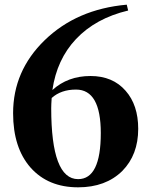

<svg xmlns="http://www.w3.org/2000/svg" viewBox="-20 -784 648 821"><path d="M411 -215Q411 -401 305 -401Q241 -401 201 -365Q199 -337 199 -322Q199 -18 314 -18Q411 -18 411 -215ZM528 -739Q389 -706 305 -617Q223 -530 204 -399Q270 -459 367 -459Q462 -459 517 -396Q571 -335 571 -233Q571 -122 503 -53Q432 17 314 17Q186 17 111 -67Q36 -152 36 -300Q36 -481 171 -612Q308 -745 522 -764Z"/></svg>

Font: Source Han Serif SC Heavy
Style: Regular
Weight: 900
Designer: Ryoko NISHIZUKA  (kana & ideographs); Frank Grießhammer (Latin, Greek & Cyrillic); Wenlong ZHANG  (bopomofo); Sandoll Co
Foundry: Adobe Systems Incorporated
Version: Version 1.001 October 20, 2017